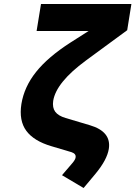

<svg xmlns="http://www.w3.org/2000/svg" viewBox="-20 -750 677 960"><path d="M398 190 290 126 344 63Q357 47 358 37Q361 19 338 11L237 -19Q149 -45 111.5 -96Q74 -147 87 -230Q101 -316 160.5 -390.5Q220 -465 332 -537L423 -595H163L185 -730H637L616 -599L409 -447Q261 -338 246 -246Q241 -212 256 -191.5Q271 -171 308 -160L429 -124Q538 -92 524 -5Q515 49 459 117Z"/></svg>

Font: JetBrains Mono ExtraBold
Style: Italic
Weight: 800
Italic angle: -9°
Monospace: yes
Designer: Philipp Nurullin, Konstantin Bulenkov
Foundry: JetBrains
Version: Version 2.305; ttfautohint (v1.8.4.7-5d5b)